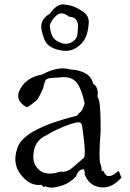

<svg xmlns="http://www.w3.org/2000/svg" viewBox="-20 -838 592 876"><path d="M216 18Q234 18 266 7.5Q298 -3 327 -33Q336 -64 361 -66Q367 -63 367 -40Q391 17 451 17Q495 17 535 -29Q532 -29 528 -43Q524 -57 520 -57H518Q495 -35 480 -35H472Q463 -35 451 -59L444 -58V-63Q444 -73 438 -91Q434 -102 434 -135Q434 -172 439 -236V-273Q439 -381 425 -395L426 -412Q426 -443 405 -456Q392 -515 302 -521Q285 -526 267 -526Q224 -526 172 -498Q91 -483 66 -418Q63 -411 63 -402Q63 -391 69 -377Q91 -350 105 -349Q125 -362 143 -377Q153 -381 177 -436Q184 -471 192.5 -477Q201 -483 244 -484Q259 -486 272 -486Q311 -486 331.5 -459Q352 -432 366 -367Q358 -336 348 -328Q338 -320 331 -310Q76 -247 57 -155Q50 -133 50 -112Q50 -73 76 -40Q112 6 157 6L168 5Q178 15 182 15Q185 15 185 11Q199 18 216 18ZM207 -46Q183 -46 166 -57Q132 -82 132 -122Q132 -195 192 -221Q232 -246 288 -267Q323 -280 339 -280Q348 -280 352 -272Q356 -264 364 -190Q367 -162 367 -145Q367 -115 359 -115L312 -74Q289 -54 266 -54L255 -55Q228 -46 207 -46ZM280 -606Q319 -606 351 -638.5Q383 -671 385 -739Q384 -773 350 -790Q313 -817 261 -818Q232 -812 207 -775Q168 -753 168 -715Q168 -700 181.5 -660.5Q195 -621 253 -609Q267 -606 280 -606ZM279 -638Q262 -638 237 -653Q212 -668 207 -721Q212 -744 237 -767Q248 -777 261 -777Q276 -777 295 -762Q336 -760 336 -718Q336 -714 334 -686.5Q332 -659 308 -646Q294 -638 279 -638Z"/></svg>

Font: Xiaobo Songti 小帛宋体
Style: Regular
Weight: 400
Version: Version 1.501;March 17, 2024;FontCreator 14.0.0.2814 64-bit